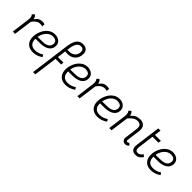

<svg xmlns="http://www.w3.org/2000/svg" viewBox="182 -1985 3489 3489"><g transform="rotate(45 1926.0 -241.0)"><path d="M345 -501 340 -445Q313 -452 286 -452Q235 -452 202 -425Q165 -402 136 -355L88 0H30L76 -352Q79 -372 79 -388Q79 -439 51 -467L94 -505Q110 -494 122.5 -471.5Q135 -449 138 -424Q172 -471 200 -489Q237 -510 286 -510Q316 -510 345 -501Z M353 -189Q353 -211 356 -233Q365 -301 397.5 -364Q430 -427 485 -467.5Q540 -508 611 -508Q679 -508 724.5 -471Q770 -434 770 -372Q770 -289 703 -244Q636 -199 521 -200L413 -199Q411 -123 446.5 -83.5Q482 -44 553 -44Q598 -44 637 -57Q676 -70 715 -96L741 -54Q700 -24 651 -7Q602 10 552 10Q455 10 404 -44.5Q353 -99 353 -189ZM712 -358Q713 -363 713 -374Q713 -415 684.5 -434.5Q656 -454 612 -454Q557 -454 514.5 -421.5Q472 -389 447 -341.5Q422 -294 417 -250L538 -252Q612 -252 658.5 -277.5Q705 -303 712 -358Z M1100 -742Q1160 -742 1193 -709.5Q1226 -677 1226 -619Q1226 -609 1224 -589Q1214 -504 1154.5 -457Q1095 -410 1006 -415L959 -418L937 -252H1080L1073 -198H930L869 260H811L912 -504Q929 -629 973.5 -685.5Q1018 -742 1100 -742ZM1168 -617Q1168 -652 1150 -670Q1132 -688 1097 -688Q1045 -688 1013.5 -642.5Q982 -597 970 -503L965 -467H1010Q1081 -467 1124.5 -507.5Q1168 -548 1168 -617Z M1192 -189Q1192 -211 1195 -233Q1204 -301 1236.5 -364Q1269 -427 1324 -467.5Q1379 -508 1450 -508Q1518 -508 1563.5 -471Q1609 -434 1609 -372Q1609 -289 1542 -244Q1475 -199 1360 -200L1252 -199Q1250 -123 1285.5 -83.5Q1321 -44 1392 -44Q1437 -44 1476 -57Q1515 -70 1554 -96L1580 -54Q1539 -24 1490 -7Q1441 10 1391 10Q1294 10 1243 -44.5Q1192 -99 1192 -189ZM1551 -358Q1552 -363 1552 -374Q1552 -415 1523.5 -434.5Q1495 -454 1451 -454Q1396 -454 1353.5 -421.5Q1311 -389 1286 -341.5Q1261 -294 1256 -250L1377 -252Q1451 -252 1497.5 -277.5Q1544 -303 1551 -358Z M2004 -501 1999 -445Q1972 -452 1945 -452Q1894 -452 1861 -425Q1824 -402 1795 -355L1747 0H1689L1735 -352Q1738 -372 1738 -388Q1738 -439 1710 -467L1753 -505Q1769 -494 1781.5 -471.5Q1794 -449 1797 -424Q1831 -471 1859 -489Q1896 -510 1945 -510Q1975 -510 2004 -501Z M2012 -189Q2012 -211 2015 -233Q2024 -301 2056.5 -364Q2089 -427 2144 -467.5Q2199 -508 2270 -508Q2338 -508 2383.5 -471Q2429 -434 2429 -372Q2429 -289 2362 -244Q2295 -199 2180 -200L2072 -199Q2070 -123 2105.5 -83.5Q2141 -44 2212 -44Q2257 -44 2296 -57Q2335 -70 2374 -96L2400 -54Q2359 -24 2310 -7Q2261 10 2211 10Q2114 10 2063 -44.5Q2012 -99 2012 -189ZM2371 -358Q2372 -363 2372 -374Q2372 -415 2343.5 -434.5Q2315 -454 2271 -454Q2216 -454 2173.5 -421.5Q2131 -389 2106 -341.5Q2081 -294 2076 -250L2197 -252Q2271 -252 2317.5 -277.5Q2364 -303 2371 -358Z M2993 -34Q2984 -18 2963.5 -6.5Q2943 5 2920 5Q2880 5 2857.5 -21Q2835 -47 2840 -87L2873 -338Q2875 -358 2875 -368Q2875 -456 2786 -456Q2736 -456 2697 -430Q2658 -404 2615 -353L2567 0H2509L2556 -353Q2558 -377 2558 -386Q2558 -439 2531 -468L2573 -506Q2589 -494 2602 -471.5Q2615 -449 2618 -423Q2656 -469 2699 -489.5Q2742 -510 2793 -510Q2864 -510 2901.5 -472Q2939 -434 2934 -360L2897 -82Q2896 -68 2903 -59.5Q2910 -51 2921 -51Q2931 -51 2940 -56Q2949 -61 2954 -69Z M3077 -106Q3077 -125 3080 -146L3143 -625H3201L3184 -498H3337L3329 -444H3177L3137 -142Q3135 -122 3135 -113Q3135 -80 3148 -62Q3161 -44 3192 -44Q3249 -44 3287 -106L3328 -73Q3300 -31 3267 -10.5Q3234 10 3190 10Q3132 10 3104.5 -19.5Q3077 -49 3077 -106Z M3385 -189Q3385 -211 3388 -233Q3397 -301 3429.5 -364Q3462 -427 3517 -467.5Q3572 -508 3643 -508Q3711 -508 3756.5 -471Q3802 -434 3802 -372Q3802 -289 3735 -244Q3668 -199 3553 -200L3445 -199Q3443 -123 3478.5 -83.5Q3514 -44 3585 -44Q3630 -44 3669 -57Q3708 -70 3747 -96L3773 -54Q3732 -24 3683 -7Q3634 10 3584 10Q3487 10 3436 -44.5Q3385 -99 3385 -189ZM3744 -358Q3745 -363 3745 -374Q3745 -415 3716.5 -434.5Q3688 -454 3644 -454Q3589 -454 3546.5 -421.5Q3504 -389 3479 -341.5Q3454 -294 3449 -250L3570 -252Q3644 -252 3690.5 -277.5Q3737 -303 3744 -358Z"/></g></svg>

Font: Bellota
Style: Italic
Weight: 400
Italic angle: -7.5°
Designer: Kemie Guaida
Foundry: Kemie Guaida
Version: Version 4.001